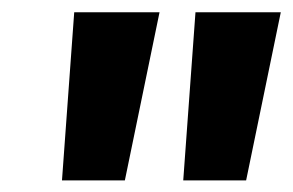

<svg xmlns="http://www.w3.org/2000/svg" viewBox="-20 -714 488 320"><path d="M188.1 -413.3H83.3L103.7 -693.6H245.9ZM390.2 -413.3H285.4L305.8 -693.6H448Z"/></svg>

Font: Fira Sans Variable
Style: Italic
Weight: 397
Italic angle: -8°
Designer: Carrois Corporate & Edenspiekermann AG
Foundry: Carrois Corporate GbR & Edenspiekermann AG
Version: Version 4.202